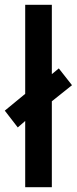

<svg xmlns="http://www.w3.org/2000/svg" viewBox="-43 -780 320 800"><path d="M62 0V-276L31 -249L-23 -319L62 -389V-760H173V-471L202 -495L257 -425L173 -358V0Z"/></svg>

Font: Noto Sans Kannada ExtraCondensed SemiBold
Style: Regular
Weight: 600
Width: 2
Designer: Jelle Bosma - Monotype Design Team
Foundry: Monotype Imaging Inc.
Version: Version 2.005; ttfautohint (v1.8.4.7-5d5b)